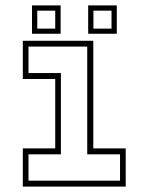

<svg xmlns="http://www.w3.org/2000/svg" viewBox="-20 -691 550 711"><path d="M64.5 0V-141.5H184.5V-398.5H64.5V-540H325.5V-141.5H445.5V0ZM85.5 -22H424.5V-119.5H303V-518.5H85.5V-420.5H205.5V-119.5H85.5ZM306.5 -566V-671H412.5V-566ZM98.5 -566V-671H204.5V-566ZM118 -585H184.5V-651.5H118ZM326 -585H393V-651.5H326Z"/></svg>

Font: Tourney Expanded ExtraLight
Style: Regular
Weight: 200
Width: 7
Designer: Tyler Finck
Foundry: Etcetera Type Co
Version: Version 1.010; ttfautohint (v1.8.3)